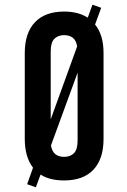

<svg xmlns="http://www.w3.org/2000/svg" viewBox="-20 -757 539 814"><path d="M85 -532Q85 -617 128 -662.5Q171 -708 252 -708Q312 -708 352 -682L372 -737L409 -724L383 -653Q419 -609 419 -532V-168Q419 -83 376 -37.5Q333 8 252 8Q190 8 152 -17L132 37L95 24L120 -46Q85 -92 85 -168ZM195 -251 307 -560Q303 -586 288.5 -597Q274 -608 252 -608Q226 -608 210.5 -592.5Q195 -577 195 -539ZM252 -92Q278 -92 293.5 -107.5Q309 -123 309 -161V-449L196 -140Q201 -114 215 -103Q229 -92 252 -92Z"/></svg>

Font: Bebas Neue Bold
Style: Regular
Weight: 700
Designer: Ryoichi Tsunekawa & LGV (GE)
Foundry: Free Software Foundation, Inc.
Version: Version 1.003 August 13, 2016